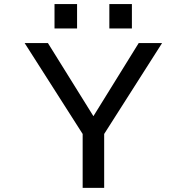

<svg xmlns="http://www.w3.org/2000/svg" viewBox="-20 -908 915 928"><path d="M379.5 0V-260.5L99 -700H211.5L431.5 -346.5L650.5 -700H763.5L483.5 -260.5V0ZM243.5 -888.5H352.5V-770.5H243.5ZM508.5 -888.5H617.5V-770.5H508.5Z"/></svg>

Font: Trispace SemiExpanded
Style: Regular
Weight: 400
Width: 6
Designer: Tyler Finck
Foundry: Etcetera Type Company
Version: Version 1.210; ttfautohint (v1.8.3)